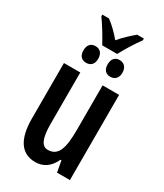

<svg xmlns="http://www.w3.org/2000/svg" viewBox="-218 -963 903 1058"><g transform="rotate(30 233.0 -434.5)"><path d="M191 -732H286C311 -779 343 -830 371 -868V-879H328C293 -849 268 -826 239 -792C212 -825 179 -857 149 -879H107V-868C139 -823 166 -778 191 -732ZM162 -604C189 -604 209 -621 209 -656C209 -693 189 -710 162 -710C134 -710 115 -693 115 -656C115 -621 134 -604 162 -604ZM315 -604C342 -604 363 -621 363 -656C363 -693 342 -710 315 -710C288 -710 269 -693 269 -656C269 -621 288 -604 315 -604ZM408 -542H303V-260C303 -143 285 -83 218 -83C179 -83 161 -126 161 -215V-542H57V-188C57 -66 98 10 192 10C244 10 283 -18 307 -71H313L326 0H408Z"/></g></svg>

Font: Noto Sans Display Condensed Medium
Style: Regular
Weight: 500
Width: 3
Designer: Monotype Design Team
Foundry: Monotype Imaging Inc.
Version: Version 1.900